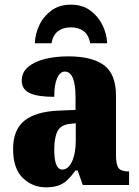

<svg xmlns="http://www.w3.org/2000/svg" viewBox="-20 -791 594 821"><path d="M176 10Q119 10 77.5 -30Q36 -70 36 -154Q36 -236 84.5 -275Q133 -314 231 -318L303 -321V-374Q303 -485 257 -485Q237 -485 224.5 -457.5Q212 -430 212 -377Q141 -377 107 -393Q73 -409 73 -446Q73 -482 100.5 -505Q128 -528 173 -539Q218 -550 272 -550Q374 -550 425 -512Q476 -474 476 -381V-128Q476 -87 487 -72.5Q498 -58 528 -58H532V0H334L312 -62H303Q283 -35 266 -19.5Q249 -4 228 3Q207 10 176 10ZM246 -66Q272 -66 288 -100.5Q304 -135 304 -191V-264L277 -261Q240 -257 226 -230Q212 -203 212 -151Q212 -66 246 -66ZM129 -606Q130 -644 147.5 -682Q165 -720 199 -745.5Q233 -771 283 -771Q333 -771 367 -745.5Q401 -720 419 -682Q437 -644 438 -606H366Q359 -642 337.5 -658Q316 -674 283 -674Q250 -674 228.5 -658Q207 -642 200 -606Z"/></svg>

Font: Noto Serif Condensed Black
Style: Regular
Weight: 900
Width: 3
Designer: Monotype Design Team
Foundry: Monotype Imaging Inc.
Version: Version 2.015; ttfautohint (v1.8.4.7-5d5b)